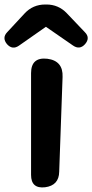

<svg xmlns="http://www.w3.org/2000/svg" viewBox="-59 -825 410 853"><path d="M79 -500Q79 -572 151 -564Q222 -555 219 -483L204 -62Q203 -1 141 7Q79 14 79 -48ZM145 -706 25 -622Q-4 -602 -28 -629Q-51 -657 -27 -682L50 -765Q87 -805 142 -805H147Q201 -805 238 -766L318 -682Q343 -657 319 -629Q295 -602 265 -623Z"/></svg>

Font: MaokenZhuyuanTi
Style: Regular
Weight: 400
Designer: Fontworks Inc & LongZhuTi team: ZERO子、时光羊、荆南、频凡、刘鹏、Little White Dog、帆影Magmeta、奈白不弍、白日月球、ChaoTawei、雨三（排名不分先后）
Version: Version 1.000; 20230222